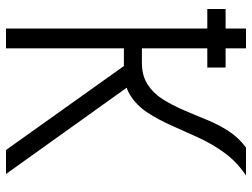

<svg xmlns="http://www.w3.org/2000/svg" viewBox="-120 -720 840 640"><g transform="rotate(90 300.0 -400.0)"><path d="M10 -671V-732H205V-671ZM97 -393V-453H189Q232 -453 261.5 -472Q291 -491 310.5 -522Q330 -553 346.5 -591Q363 -629 379 -668.5Q395 -708 417 -742Q439 -776 472 -800H565Q520 -770 490 -729Q460 -688 439 -642Q418 -596 398.5 -552Q379 -508 355.5 -472Q332 -436 298 -414.5Q264 -393 213 -393ZM75 0V-800H141V0ZM480 0 178 -424 244 -442 560 0Z"/></g></svg>

Font: Victor Mono Light
Style: Regular
Weight: 300
Monospace: yes
Designer: Rune Bjørnerås
Version: Version 1.561;gftools[0.9.30]